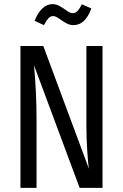

<svg xmlns="http://www.w3.org/2000/svg" viewBox="-20 -911 596 931"><path d="M335.9 -789.1Q316.9 -789.1 298.3 -800Q279.8 -811 264.6 -822Q249.5 -833 237.8 -833Q224.6 -833 215.1 -822.8Q205.6 -812.5 192.9 -789.1L147.9 -810.1Q162.6 -848.1 184.8 -869.6Q207 -891.1 234.9 -891.1Q253.4 -891.1 271.7 -880.1Q290 -869.1 305.4 -858.2Q320.8 -847.2 333 -847.2Q345.2 -847.2 355.2 -857.2Q365.2 -867.2 377 -890.1L422.9 -870.1Q393.6 -789.1 335.9 -789.1ZM477.1 -688V0H366.2L145 -594.2Q157.2 -459 157.2 -337.9V0H79.1V-688H189.9L411.1 -92.8Q407.7 -110.8 403.3 -175.5Q398.9 -240.2 398.9 -298.8V-688Z"/></svg>

Font: Fira Sans Compressed Book
Style: Regular
Weight: 350
Width: 1
Designer: Carrois Corporate & Edenspiekermann AG
Foundry: Carrois Corporate GbR & Edenspiekermann AG
Version: Version 4.203;PS 004.203;hotconv 1.0.88;makeotf.lib2.5.64775